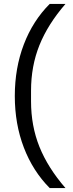

<svg xmlns="http://www.w3.org/2000/svg" viewBox="-20 -834 370 978"><path d="M233.2 124Q147.3 37.4 101.4 -82.6Q55.4 -202.6 55.4 -345Q55.4 -487.4 101.4 -607.8Q147.3 -728.1 233.2 -814H313.5Q223.6 -710.1 180.8 -603.6Q138.1 -497 138.1 -372.1V-317.9Q138.1 -193 180.8 -86.4Q223.6 20.1 313.5 124Z"/></svg>

Font: Mozilla Text ExtraLight
Style: Regular
Weight: 200
Designer: Studio DRAMA
Foundry: Studio DRAMA
Version: Version 1.000